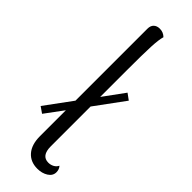

<svg xmlns="http://www.w3.org/2000/svg" viewBox="-251 -742 764 764"><g transform="rotate(45 131.0 -359.5)"><path d="M224 -61Q234 -50 234 -34Q234 -14 215 -2Q196 10 170 10Q131 10 108.5 -16Q86 -42 86 -89V-235L29 -158L3 -176L86 -289V-694Q86 -711 95.5 -720Q105 -729 121 -729Q141 -729 155 -715Q149 -695 147 -653Q145 -611 145 -520V-369L210 -458L236 -439L145 -315V-91Q145 -38 184 -38Q197 -38 208 -44Q219 -50 224 -61Z"/></g></svg>

Font: Arima Madurai Light
Style: Regular
Weight: 300
Designer: Joana Correia and Natanael Gama
Foundry: NDISCOVER
Version: Version 1.019